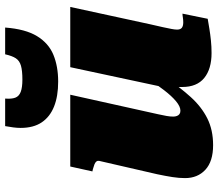

<svg xmlns="http://www.w3.org/2000/svg" viewBox="-71 -765 848 746"><g transform="rotate(-90 353.0 -392.0)"><path d="M282 -201Q278 -183 275.5 -169Q273 -155 273 -143Q273 -135 275.5 -128.5Q278 -122 283 -118.5Q288 -115 296 -115Q312 -115 332.5 -132Q353 -149 376 -179Q399 -209 424 -247V-172Q387 -117 349 -75Q311 -33 266 -10.5Q221 12 162 12Q99 12 66.5 -18Q34 -48 34 -97Q34 -120 38 -146Q42 -172 49 -205L101 -431Q102 -437 98.5 -441.5Q95 -446 87.5 -449Q80 -452 69 -455L60 -457L79 -543H358ZM632 -234Q625 -204 620.5 -183.5Q616 -163 613.5 -149.5Q611 -136 611 -128Q611 -115 618 -109.5Q625 -104 639 -104Q649 -104 658 -105.5Q667 -107 673 -107L653 -9Q636 -6 614.5 -2.5Q593 1 569 3.5Q545 6 520 6Q458 6 423 -22.5Q388 -51 388 -108Q388 -112 388 -117Q388 -122 388 -129Q388 -136 388 -145L377 -132L465 -543H699ZM409 -590Q468 -590 513 -608.5Q558 -627 585.5 -672Q613 -717 619 -796H515Q509 -769 499.5 -754.5Q490 -740 470.5 -734.5Q451 -729 417 -729Q386 -729 369 -735.5Q352 -742 346.5 -756.5Q341 -771 343 -796H236Q233 -780 231 -764.5Q229 -749 229 -736Q229 -686 250.5 -654Q272 -622 312 -606Q352 -590 409 -590Z"/></g></svg>

Font: Roboto Serif 20pt Black
Style: Italic
Weight: 900
Italic angle: -10°
Version: Version 1.008